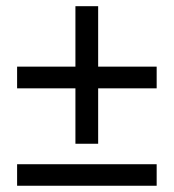

<svg xmlns="http://www.w3.org/2000/svg" viewBox="-20 -594 556 614"><path d="M221.2 -134.3V-311.5H34.7V-380.9H221.2V-574.2H293.9V-380.9H481V-311.5H293.9V-134.3ZM34.7 0V-68.8H481V0Z"/></svg>

Font: Akatab Medium
Style: Regular
Weight: 500
Designer: SIL Global
Foundry: SIL Global
Version: Version 4.100